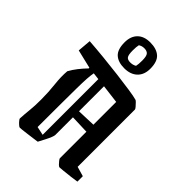

<svg xmlns="http://www.w3.org/2000/svg" viewBox="-250 -979 1102 1102"><g transform="rotate(45 301.0 -428.0)"><path d="M84 -412Q99 -439 117.5 -462.5Q136 -486 160 -511L159 -516L46 -543L53 -625Q110 -621 175 -614.5Q240 -608 300.5 -600.5Q361 -593 408 -586Q455 -579 476 -573Q479 -573 488 -564Q497 -555 505.5 -545Q514 -535 514 -531V-66L573 -49V-5Q556 -2 526.5 1.5Q497 5 472 7.5Q447 10 442 10Q437 9 429 1Q421 -7 414.5 -15.5Q408 -24 407 -28V-244L294 -248V-105Q294 -91 272 -48L250 -6Q238 -4 217.5 -1.5Q197 1 175.5 4Q154 7 138.5 8.5Q123 10 120 10Q115 9 106.5 1.5Q98 -6 91 -14.5Q84 -23 83 -27Q85 -66 89 -102Q93 -138 93 -191Q93 -251 86.5 -307.5Q80 -364 84 -412ZM190 -65 242 -54V-506L200 -511Q196 -491 194 -460Q192 -429 191.5 -379Q191 -329 190.5 -252.5Q190 -176 190 -65ZM407 -486 294 -500V-297L407 -301ZM303 -655Q253 -655 226 -679.5Q199 -704 199 -762Q199 -811 226.5 -838.5Q254 -866 304 -866Q355 -866 383 -841.5Q411 -817 411 -759Q411 -710 382 -682.5Q353 -655 303 -655ZM303 -703Q315 -703 324 -705.5Q333 -708 341 -713Q343 -721 344 -732.5Q345 -744 345 -759Q345 -795 335 -806.5Q325 -818 304 -818Q293 -818 285 -815.5Q277 -813 269 -808Q267 -800 266 -788.5Q265 -777 265 -762Q265 -726 273.5 -714.5Q282 -703 303 -703Z"/></g></svg>

Font: Grenze Gotisch Medium
Style: Regular
Weight: 500
Designer: Renata Polastri
Foundry: Omnibus-Type
Version: Version 1.001